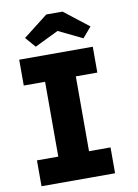

<svg xmlns="http://www.w3.org/2000/svg" viewBox="-99 -981 752 1046"><g transform="rotate(-10 277.5 -458.5)"><path d="M44 0V-143H162V-557H44V-700H451V-557H332V-143H451V0ZM232 -917H322L458 -811L409 -754L277 -818L145 -754L96 -811Z"/></g></svg>

Font: Our Lexend
Style: Bold
Weight: 700
Designer: Bonnie Shaver-Troup, Thomas Jockin
Foundry: Lexend
Version: Version 1.007